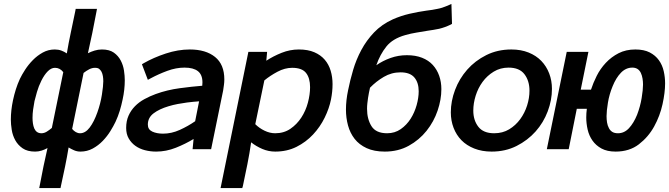

<svg xmlns="http://www.w3.org/2000/svg" viewBox="-20 -757 3394 974"><path d="M386 -81Q413 -81 435 -110Q457 -139 474 -187Q490 -232 497 -277Q504 -322 504 -345Q504 -358 502 -370.5Q500 -383 495 -393Q490 -402 483 -407.5Q476 -413 462 -413Q447 -413 432.5 -405.5Q418 -398 404 -387L346 -103Q354 -93 364.5 -87Q375 -81 386 -81ZM243 -108 301 -391Q284 -413 259 -413Q240 -413 222.5 -395.5Q205 -378 190 -348Q176 -320 167.5 -290.5Q159 -261 155 -244Q151 -223 148 -201.5Q145 -180 145 -159Q145 -145 147 -131Q149 -117 154 -105Q165 -81 190 -81Q204 -81 217 -89Q230 -97 243 -108ZM221 -6Q207 2 191 7Q175 12 158 12Q119 12 95 -4.5Q71 -21 57.5 -45.5Q44 -70 39.5 -98.5Q35 -127 35 -150Q35 -197 46 -249Q52 -277 60.5 -304Q69 -331 81 -357Q91 -378 107.5 -403.5Q124 -429 146.5 -452Q169 -475 197 -490.5Q225 -506 258 -506Q276 -506 291 -500.5Q306 -495 319 -486Q328 -540 339.5 -593.5Q351 -647 362 -701L364 -712H472L469 -696Q459 -643 448.5 -591Q438 -539 426 -487Q442 -495 460 -500.5Q478 -506 497 -506Q535 -506 557.5 -490Q580 -474 592.5 -450Q605 -426 609 -399Q613 -372 613 -350Q613 -302 602 -252Q596 -223 587.5 -195Q579 -167 566 -139Q556 -118 540 -92Q524 -66 501.5 -42.5Q479 -19 450.5 -3.5Q422 12 388 12Q371 12 356 5.5Q341 -1 328 -9Q320 40 310 88.5Q300 137 289 187L287 197H179L182 182Q191 134 200.5 87.5Q210 41 221 -6Z M807 -79Q850 -79 892 -98Q934 -117 970 -142L990 -243Q961 -241 929 -237Q906 -234 882 -229.5Q858 -225 835 -218Q788 -204 759 -182Q730 -160 730 -125Q730 -100 752.5 -89.5Q775 -79 807 -79ZM962 -52Q921 -27 872 -7.5Q823 12 772 12Q743 12 715.5 5Q688 -2 667 -17Q646 -32 633 -54.5Q620 -77 620 -108Q620 -143 632 -170Q644 -197 664.5 -218Q685 -239 712.5 -254Q740 -269 770 -280Q828 -301 891.5 -309.5Q955 -318 1006 -322Q1006 -327 1006.5 -330.5Q1007 -334 1007 -339Q1007 -378 984 -396Q961 -414 916 -414Q873 -414 828.5 -397.5Q784 -381 745 -360L730 -352L700 -431L710 -437Q759 -465 821 -485.5Q883 -506 943 -506Q1024 -506 1071 -468Q1118 -430 1118 -354Q1118 -340 1116 -326Q1114 -312 1112 -298L1051 0H957Z M1376 -81Q1420 -81 1453 -103.5Q1486 -126 1508.5 -160.5Q1531 -195 1542 -236.5Q1553 -278 1553 -315Q1553 -361 1532.5 -387Q1512 -413 1462 -413Q1425 -413 1387.5 -393Q1350 -373 1321 -349L1275 -127Q1295 -107 1322 -94Q1349 -81 1376 -81ZM1254 -35Q1246 21 1235 76Q1224 131 1212 187L1209 197H1099L1240 -494H1335L1331 -449Q1366 -472 1408.5 -489Q1451 -506 1496 -506Q1542 -506 1574.5 -492Q1607 -478 1627.5 -454Q1648 -430 1657.5 -398Q1667 -366 1667 -330Q1667 -292 1659 -252Q1650 -207 1627 -160Q1604 -113 1568 -74.5Q1532 -36 1484 -12Q1436 12 1376 12Q1342 12 1310.5 -1.5Q1279 -15 1254 -35Z M2104 -294Q2104 -338 2082 -364Q2060 -390 2012 -390Q1966 -390 1927 -367Q1888 -344 1857 -312Q1854 -299 1851.5 -286Q1849 -273 1847 -260Q1845 -246 1843.5 -232.5Q1842 -219 1842 -205Q1842 -153 1864.5 -117Q1887 -81 1944 -81Q1983 -81 2013 -102Q2043 -123 2063 -154.5Q2083 -186 2093.5 -223.5Q2104 -261 2104 -294ZM1735 -201Q1735 -248 1746 -300Q1756 -350 1771.5 -402.5Q1787 -455 1813 -503.5Q1839 -552 1877.5 -592.5Q1916 -633 1973 -659Q2014 -677 2057 -687Q2100 -697 2143 -703Q2159 -705 2172.5 -707Q2186 -709 2199 -712Q2222 -716 2250 -728L2270 -737L2273 -636L2266 -632Q2237 -618 2208 -611Q2193 -608 2178.5 -605.5Q2164 -603 2149 -601Q2120 -596 2092 -591.5Q2064 -587 2036 -579Q1972 -561 1940 -521Q1908 -481 1889 -426Q1922 -449 1961.5 -463Q2001 -477 2044 -477Q2088 -477 2121 -464Q2154 -451 2175.5 -427.5Q2197 -404 2208 -372.5Q2219 -341 2219 -305Q2219 -252 2200 -196Q2181 -140 2144 -93.5Q2107 -47 2053.5 -17.5Q2000 12 1932 12Q1878 12 1840 -5.5Q1802 -23 1779 -52.5Q1756 -82 1745.5 -120.5Q1735 -159 1735 -201Z M2666 -297Q2666 -347 2640.5 -380.5Q2615 -414 2560 -414Q2518 -414 2484.5 -393.5Q2451 -373 2428 -341.5Q2405 -310 2393 -271.5Q2381 -233 2381 -196Q2381 -147 2406.5 -114Q2432 -81 2487 -81Q2530 -81 2563 -101Q2596 -121 2619 -152.5Q2642 -184 2654 -222Q2666 -260 2666 -297ZM2267 -187Q2267 -244 2288.5 -301Q2310 -358 2350 -403.5Q2390 -449 2447 -477.5Q2504 -506 2574 -506Q2623 -506 2661.5 -490.5Q2700 -475 2726 -448Q2752 -421 2766 -384.5Q2780 -348 2780 -306Q2780 -249 2758.5 -192Q2737 -135 2697 -90Q2657 -45 2600.5 -16.5Q2544 12 2474 12Q2425 12 2386 -3.5Q2347 -19 2321 -45.5Q2295 -72 2281 -108.5Q2267 -145 2267 -187Z M3212 -175Q3228 -217 3235 -259.5Q3242 -302 3242 -328Q3242 -343 3239.5 -358.5Q3237 -374 3231 -387Q3218 -414 3188 -414Q3155 -414 3130 -388Q3105 -362 3088 -320Q3071 -279 3064 -236.5Q3057 -194 3057 -168Q3057 -151 3059.5 -135.5Q3062 -120 3069 -107Q3075 -95 3086 -88Q3097 -81 3115 -81Q3147 -81 3171 -107Q3195 -133 3212 -175ZM2754 0 2855 -494H2965L2926 -302H2978Q2989 -336 3007 -372Q3025 -408 3053 -438Q3081 -468 3118 -487Q3155 -506 3203 -506Q3247 -506 3276 -491Q3305 -476 3322.5 -451.5Q3340 -427 3347 -396Q3354 -365 3354 -334Q3354 -288 3341 -228.5Q3328 -169 3298.5 -115.5Q3269 -62 3221 -25Q3173 12 3103 12Q3060 12 3031.5 -3.5Q3003 -19 2985.5 -44Q2968 -69 2961 -100Q2954 -131 2954 -161Q2954 -183 2957 -205H2906L2865 0Z"/></svg>

Font: Codetta
Style: Bold Italic
Weight: 700
Italic angle: -11°
Designer: Ulrich Proeller
Foundry: PROSA GmbH
Version: Version 2.00;September 29, 2018;FontCreator 11.5.0.2427 64-b